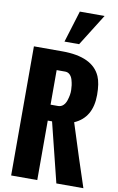

<svg xmlns="http://www.w3.org/2000/svg" viewBox="-120 -1224 794 1287"><g transform="rotate(10 277.0 -581.0)"><path d="M52.2 0V-878.9H245.6Q453.1 -878.9 506.3 -755.9Q525.9 -710.9 525.9 -631.8Q525.9 -477.1 406.2 -424.8Q485.4 -173.8 543.9 0H359.9L259.3 -404.8H230V0ZM230 -513.2H280.8Q301.3 -513.2 315.9 -526.9Q330.1 -540.5 336.9 -561.5Q343.8 -582.5 346.7 -600.1Q349.6 -617.7 349.1 -633.3Q348.6 -648.9 346.7 -665.5Q344.7 -681.6 338.9 -702.1Q333 -722.7 320.3 -735.4Q307.6 -748 289.1 -748.5H230ZM248.5 -945.8 314.9 -1161.6H483.4L348.1 -945.8Z"/></g></svg>

Font: Oswald-Bold
Style: Bold
Weight: 700
Designer: vernon adams
Foundry: vernon adams
Version: Version 2.002; ttfautohint (v0.92.18-e454-dirty) -l 8 -r 50 